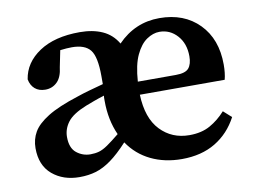

<svg xmlns="http://www.w3.org/2000/svg" viewBox="-61 -581 908 682"><g transform="rotate(-10 393.0 -239.5)"><path d="M543 -445Q520 -445 497 -429.5Q474 -414 457.5 -379Q441 -344 437 -284H574Q609 -284 621 -298.5Q633 -313 633 -341Q633 -387 607 -416Q581 -445 543 -445ZM544 14Q482 14 432.5 -10Q383 -34 352 -80Q318 -43 289.5 -22.5Q261 -2 234 6Q207 14 175 14Q116 14 77 -19Q38 -52 38 -114Q38 -146 53 -172Q68 -198 106.5 -222Q145 -246 217 -269Q237 -276 262 -283Q287 -290 313 -297V-326Q313 -396 293.5 -420.5Q274 -445 227 -445Q209 -445 185 -442L173 -383Q169 -347 151.5 -330Q134 -313 109 -313Q86 -313 71.5 -325.5Q57 -338 53 -360Q62 -419 117.5 -456Q173 -493 264 -493Q311 -493 345.5 -477.5Q380 -462 400 -428Q463 -493 551 -493Q640 -493 694 -438Q748 -383 748 -291Q748 -260 742 -237H436Q439 -152 480.5 -108.5Q522 -65 585 -65Q629 -65 660 -82.5Q691 -100 716 -128L745 -102Q716 -47 665.5 -16.5Q615 14 544 14ZM155 -134Q155 -94 177 -76.5Q199 -59 227 -59Q244 -59 258 -63Q272 -67 289.5 -79Q307 -91 334 -113Q309 -168 309 -237Q309 -242 309 -247Q309 -252 310 -256Q290 -250 272.5 -243.5Q255 -237 242 -232Q192 -212 173.5 -187.5Q155 -163 155 -134Z"/></g></svg>

Font: Source Serif Pro SemiBold
Style: Regular
Weight: 600
Designer: Frank Grießhammer
Foundry: Adobe Systems Incorporated
Version: Version 3.001;hotconv 1.0.111;makeotfexe 2.5.65597